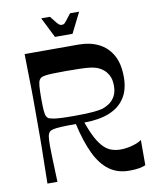

<svg xmlns="http://www.w3.org/2000/svg" viewBox="-95 -943 818 1022"><g transform="rotate(-10 314.0 -432.0)"><path d="M79 0Q80 -72 81 -118Q82 -164 82.5 -194.5Q83 -225 83 -247.5Q83 -270 83 -293.5Q83 -317 83 -350Q83 -383 83 -406.5Q83 -430 83 -452.5Q83 -475 82.5 -505.5Q82 -536 81 -582Q80 -628 79 -700H371Q432 -700 478.5 -677Q525 -654 551.5 -607.5Q578 -561 578 -488Q578 -420 548.5 -375Q519 -330 463.5 -308Q408 -286 329 -286Q348 -232 367 -197.5Q386 -163 406 -144Q426 -125 448.5 -118Q471 -111 495 -111Q515 -111 536.5 -115Q558 -119 577 -126Q596 -133 609 -142V-6Q596 0 575 4Q554 8 520 8Q458 8 413 -24.5Q368 -57 336.5 -122.5Q305 -188 283 -286Q231 -286 202.5 -284.5Q174 -283 160 -279.5Q146 -276 140 -270Q132 -261 129.5 -245Q127 -229 127 -195Q127 -176 128 -142Q129 -108 130.5 -69.5Q132 -31 133 0ZM279 -330Q344 -330 379.5 -333Q415 -336 435 -341Q454 -347 473 -359.5Q492 -372 505 -394.5Q518 -417 518 -452Q518 -487 505.5 -509.5Q493 -532 474.5 -545Q456 -558 437 -563Q424 -567 405.5 -569Q387 -571 356.5 -572Q326 -573 279 -573Q235 -573 209 -572Q183 -571 169.5 -569Q156 -567 147 -563Q139 -559 134 -549.5Q129 -540 127 -518Q125 -496 125 -452Q125 -408 127 -385.5Q129 -363 134 -354Q139 -345 147 -341Q156 -338 169.5 -335.5Q183 -333 209 -331.5Q235 -330 279 -330ZM254 -762 199 -872H246Q267 -845 276.5 -834Q286 -823 291 -821Q296 -819 301 -819Q308 -819 312.5 -821Q317 -823 325.5 -834Q334 -845 355 -872H404L349 -762Z"/></g></svg>

Font: Ojuju SemiBold
Style: Regular
Weight: 600
Designer: Chisaokwu Joboson, Mirko Velimirovic
Foundry: Udi Foundry
Version: Version 1.000